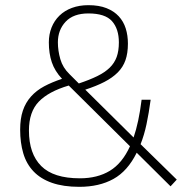

<svg xmlns="http://www.w3.org/2000/svg" viewBox="-20 -714 740 743"><path d="M322 -694Q363 -694 392 -682.5Q421 -671 439.5 -651Q458 -631 466.5 -604Q475 -577 475 -545Q475 -508 465.5 -481Q456 -454 435.5 -433.5Q415 -413 384 -397Q353 -381 310 -367L497 -182Q517 -240 528 -328H563Q556 -276 547 -233.5Q538 -191 524 -156L664 -19L640 7L509 -123Q474 -52 419 -21.5Q364 9 287 9Q225 9 181 -6.5Q137 -22 109.5 -51Q82 -80 70 -121Q58 -162 58 -212Q58 -255 68.5 -286Q79 -317 100 -340.5Q121 -364 151 -380Q181 -396 220 -409Q192 -439 180.5 -473Q169 -507 169 -550Q169 -581 179.5 -607.5Q190 -634 210 -653.5Q230 -673 258.5 -683.5Q287 -694 322 -694ZM289 -24Q357 -24 405 -53Q453 -82 483 -148L246 -383Q168 -360 130 -320.5Q92 -281 92 -209Q92 -119 139.5 -71.5Q187 -24 289 -24ZM204 -550Q204 -518 213.5 -485Q223 -452 249 -427L285 -391Q327 -405 356.5 -419.5Q386 -434 404.5 -452Q423 -470 431.5 -493.5Q440 -517 440 -550Q440 -602 413.5 -632Q387 -662 322 -662Q264 -662 234 -630Q204 -598 204 -550Z"/></svg>

Font: Panefresco 1wt
Style: Regular
Weight: 250
Version: Version 1.000